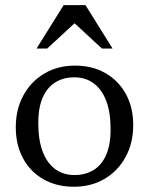

<svg xmlns="http://www.w3.org/2000/svg" viewBox="-20 -700 566 730"><path d="M263.5 -34.5Q304 -34.5 335 -53Q366 -71.5 383.2 -110Q400.5 -148.5 400.5 -208Q400.5 -273 383.8 -316.8Q367 -360.5 336.2 -383.2Q305.5 -406 262.5 -406Q222 -406 191.2 -387.5Q160.5 -369 143 -330.5Q125.5 -292 125.5 -232Q125.5 -168 142.2 -123.8Q159 -79.5 190 -57Q221 -34.5 263.5 -34.5ZM261 10Q195 10 145 -18.5Q95 -47 67.5 -98.2Q40 -149.5 40 -216Q40 -284.5 69 -337.5Q98 -390.5 148.8 -420.5Q199.5 -450.5 265 -450.5Q331.5 -450.5 381.2 -421.8Q431 -393 458.8 -342.2Q486.5 -291.5 486.5 -224.5Q486.5 -156 457.5 -103Q428.5 -50 377.8 -20Q327 10 261 10ZM119 -515.5 222 -680.5H305L408 -515.5H367.5L255.5 -619H271.5L159.5 -515.5Z"/></svg>

Font: Newsreader 16pt 16pt
Style: Regular
Weight: 400
Version: Version 1.003